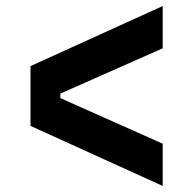

<svg xmlns="http://www.w3.org/2000/svg" viewBox="-20 -668 640 636"><path d="M519 -52 81 -251V-449L519 -648V-508L180 -358V-343L519 -192Z"/></svg>

Font: Martian Mono Condensed SemiBold
Style: Regular
Weight: 600
Width: 3
Designer: Roman Shamin
Foundry: Evil Martians
Version: Version 1.000